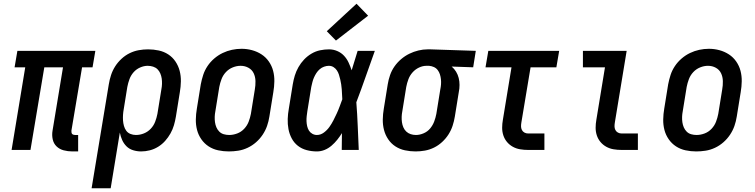

<svg xmlns="http://www.w3.org/2000/svg" viewBox="-20 -802 4040 1027"><path d="M367 8Q343 8 320.5 2Q298 -4 282.5 -19Q267 -34 262 -56.5Q257 -79 261 -103L317 -442H217L143 0H42L115 -442H58L73 -530H490L475 -442H419L362 -103Q362 -98 362.5 -93.5Q363 -89 365.5 -86Q368 -83 372.5 -81.5Q377 -80 381 -80H398V8Z M470 205 562 -351Q566 -376 574 -400.5Q582 -425 596 -447Q610 -469 630 -487.5Q650 -506 673.5 -517.5Q697 -529 722 -533.5Q747 -538 772 -538Q801 -538 829 -532Q857 -526 880 -511Q903 -496 918.5 -473Q934 -450 941 -423Q948 -396 947.5 -367Q947 -338 942 -309L921 -179Q917 -155 910.5 -132.5Q904 -110 892 -88.5Q880 -67 863.5 -48.5Q847 -30 826 -17Q805 -4 781.5 2Q758 8 735 8Q713 8 692 1.5Q671 -5 656.5 -19.5Q642 -34 633.5 -53Q625 -72 621 -93L572 205ZM707 -80Q729 -80 750 -88.5Q771 -97 786.5 -113.5Q802 -130 810 -151Q818 -172 822 -193L843 -323Q846 -338 846.5 -353Q847 -368 845 -382Q843 -396 837.5 -409Q832 -422 822.5 -431.5Q813 -441 799 -445.5Q785 -450 770 -450Q750 -450 729.5 -441Q709 -432 694.5 -415.5Q680 -399 672.5 -378.5Q665 -358 661 -337L642 -219Q639 -203 638 -187.5Q637 -172 638 -157.5Q639 -143 643 -128.5Q647 -114 655.5 -102.5Q664 -91 678 -85.5Q692 -80 707 -80Z M1204 8Q1175 8 1147 2Q1119 -4 1096 -19Q1073 -34 1057 -57Q1041 -80 1034 -107Q1027 -134 1027.5 -163Q1028 -192 1033 -221L1054 -351Q1059 -377 1067 -401.5Q1075 -426 1090 -448.5Q1105 -471 1126 -489Q1147 -507 1171 -518.5Q1195 -530 1220.5 -535.5Q1246 -541 1272 -541Q1301 -541 1328.5 -533.5Q1356 -526 1379 -511Q1402 -496 1418 -473Q1434 -450 1441 -423Q1448 -396 1447.5 -367Q1447 -338 1442 -309L1421 -179Q1417 -153 1408.5 -128.5Q1400 -104 1385 -81.5Q1370 -59 1349.5 -41Q1329 -23 1304.5 -11.5Q1280 0 1254.5 4Q1229 8 1204 8ZM1206 -80Q1227 -80 1248.5 -88Q1270 -96 1286 -113Q1302 -130 1310 -151Q1318 -172 1322 -193L1343 -323Q1347 -345 1346.5 -368Q1346 -391 1337 -410Q1328 -429 1309 -439.5Q1290 -450 1267 -450Q1246 -450 1225 -441.5Q1204 -433 1188.5 -416.5Q1173 -400 1165 -379Q1157 -358 1153 -337L1132 -207Q1129 -192 1128.5 -177Q1128 -162 1130 -148Q1132 -134 1137.5 -121Q1143 -108 1153 -98Q1163 -88 1177 -84Q1191 -80 1206 -80Z M1675 8Q1647 8 1620.5 1Q1594 -6 1573.5 -22Q1553 -38 1540.5 -61.5Q1528 -85 1523 -111.5Q1518 -138 1519 -166Q1520 -194 1525 -221L1546 -351Q1550 -375 1557 -398Q1564 -421 1576.5 -443Q1589 -465 1606.5 -483.5Q1624 -502 1646 -515Q1668 -528 1692 -533Q1716 -538 1740 -538Q1763 -538 1784 -529Q1805 -520 1820 -504Q1835 -488 1844.5 -467.5Q1854 -447 1861 -426Q1869 -452 1877 -478Q1885 -504 1893 -530H1985Q1960 -461 1936 -392Q1912 -323 1886 -255Q1891 -191 1893.5 -127.5Q1896 -64 1899 0H1808Q1808 -23 1808.5 -45.5Q1809 -68 1809 -90Q1798 -72 1784 -54.5Q1770 -37 1753 -22.5Q1736 -8 1716 0Q1696 8 1675 8ZM1675 -80Q1695 -80 1712.5 -93Q1730 -106 1742 -123Q1754 -140 1763.5 -158.5Q1773 -177 1781.5 -195.5Q1790 -214 1797 -233Q1804 -252 1811 -271Q1810 -285 1809.5 -298Q1809 -311 1808 -324.5Q1807 -338 1805 -351Q1803 -364 1800 -377Q1797 -390 1793 -402.5Q1789 -415 1782 -425.5Q1775 -436 1764 -443Q1753 -450 1739 -450Q1727 -450 1714 -445.5Q1701 -441 1690.5 -432Q1680 -423 1672.5 -411.5Q1665 -400 1659.5 -387.5Q1654 -375 1651 -362.5Q1648 -350 1645 -337L1624 -207Q1622 -194 1620.5 -180.5Q1619 -167 1619.5 -153.5Q1620 -140 1623 -127Q1626 -114 1632.5 -103.5Q1639 -93 1650.5 -86.5Q1662 -80 1675 -80ZM1777 -585 1728 -635 1887 -782 1949 -718Z M2203 8Q2174 8 2146 2Q2118 -4 2095 -19Q2072 -34 2056.5 -57Q2041 -80 2034 -107Q2027 -134 2027.5 -163Q2028 -192 2033 -221L2054 -351Q2058 -376 2066.5 -400.5Q2075 -425 2090 -446.5Q2105 -468 2125.5 -485.5Q2146 -503 2169.5 -514.5Q2193 -526 2218 -532Q2243 -538 2267 -538Q2271 -538 2275 -538Q2279 -538 2283 -538L2525 -530L2511 -442L2396 -446Q2410 -434 2419.5 -418.5Q2429 -403 2433.5 -385Q2438 -367 2438 -347.5Q2438 -328 2434 -309L2413 -179Q2409 -154 2401 -129.5Q2393 -105 2379 -83Q2365 -61 2345 -42.5Q2325 -24 2301.5 -12.5Q2278 -1 2253 3.5Q2228 8 2203 8ZM2205 -80Q2225 -80 2246 -89Q2267 -98 2281 -115Q2295 -132 2302.5 -152Q2310 -172 2314 -193L2335 -323Q2338 -337 2339 -351Q2340 -365 2338.5 -378.5Q2337 -392 2333 -404.5Q2329 -417 2321 -427.5Q2313 -438 2300.5 -443.5Q2288 -449 2275 -450H2268Q2267 -450 2265 -450Q2263 -450 2261 -450Q2241 -450 2221 -440.5Q2201 -431 2186.5 -414.5Q2172 -398 2164.5 -378Q2157 -358 2153 -337L2132 -207Q2129 -192 2128.5 -177Q2128 -162 2130 -148Q2132 -134 2137.5 -121Q2143 -108 2153 -98.5Q2163 -89 2176.5 -84.5Q2190 -80 2205 -80Z M2805 0Q2783 0 2762 -3.5Q2741 -7 2723 -17Q2705 -27 2692 -42.5Q2679 -58 2672.5 -77.5Q2666 -97 2666 -118.5Q2666 -140 2670 -162L2716 -442H2577L2592 -530H2971L2956 -442H2818L2769 -148Q2767 -137 2767 -126.5Q2767 -116 2771.5 -107Q2776 -98 2785 -93Q2794 -88 2805 -88H2892V0Z M3305 0Q3283 0 3262 -3.5Q3241 -7 3223 -17Q3205 -27 3192 -42.5Q3179 -58 3172.5 -77.5Q3166 -97 3166 -118.5Q3166 -140 3170 -162L3216 -442H3098V-530H3332L3269 -148Q3267 -137 3267 -126.5Q3267 -116 3271.5 -107Q3276 -98 3285 -93Q3294 -88 3305 -88H3392V0Z M3704 8Q3675 8 3647 2Q3619 -4 3596 -19Q3573 -34 3557 -57Q3541 -80 3534 -107Q3527 -134 3527.5 -163Q3528 -192 3533 -221L3554 -351Q3559 -377 3567 -401.5Q3575 -426 3590 -448.5Q3605 -471 3626 -489Q3647 -507 3671 -518.5Q3695 -530 3720.5 -535.5Q3746 -541 3772 -541Q3801 -541 3828.5 -533.5Q3856 -526 3879 -511Q3902 -496 3918 -473Q3934 -450 3941 -423Q3948 -396 3947.5 -367Q3947 -338 3942 -309L3921 -179Q3917 -153 3908.5 -128.5Q3900 -104 3885 -81.5Q3870 -59 3849.5 -41Q3829 -23 3804.5 -11.5Q3780 0 3754.5 4Q3729 8 3704 8ZM3706 -80Q3727 -80 3748.5 -88Q3770 -96 3786 -113Q3802 -130 3810 -151Q3818 -172 3822 -193L3843 -323Q3847 -345 3846.5 -368Q3846 -391 3837 -410Q3828 -429 3809 -439.5Q3790 -450 3767 -450Q3746 -450 3725 -441.5Q3704 -433 3688.5 -416.5Q3673 -400 3665 -379Q3657 -358 3653 -337L3632 -207Q3629 -192 3628.5 -177Q3628 -162 3630 -148Q3632 -134 3637.5 -121Q3643 -108 3653 -98Q3663 -88 3677 -84Q3691 -80 3706 -80Z"/></svg>

Font: Iosevka Curly Semibold Oblique
Style: Regular
Weight: 600
Italic angle: -9°
Monospace: yes
Designer: Belleve Invis
Foundry: Belleve Invis
Version: Version 11.1.0; ttfautohint (v1.8.3)